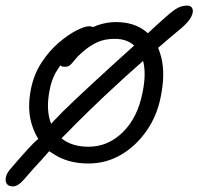

<svg xmlns="http://www.w3.org/2000/svg" viewBox="-43 -573 710 687"><path d="M273 12Q199 12 147 -23Q140 -27 133 -32Q122 -19 102 3Q78 28 44 68Q33 81 22.5 87.5Q12 94 4 94Q-12 94 -18.5 85Q-25 76 -22 61.5Q-19 47 -7 33Q34 -15 59 -42Q80 -65 94 -76Q82 -95 74 -118Q52 -178 68 -256Q79 -309 106.5 -350.5Q134 -392 167.5 -420.5Q201 -449 230.5 -464Q260 -479 275 -479Q283 -479 288 -477Q289 -477 290 -476Q297 -479 304 -482Q338 -494 372 -494Q436 -494 478 -461Q482 -458 486 -454Q517 -483 552 -514Q577 -536 592.5 -544.5Q608 -553 627 -553Q641 -553 645.5 -542Q650 -531 641.5 -513.5Q633 -496 608 -474Q562 -436 523 -402Q529 -386 534 -368Q549 -308 532 -226Q519 -159 481.5 -105Q444 -51 390.5 -19.5Q337 12 273 12ZM469 -355Q434 -324 405 -298Q324 -224 274 -175Q224 -126 197 -98Q186 -87 177 -78Q214 -48 274 -48Q344 -48 397 -100.5Q450 -153 467 -242Q481 -309 469 -355ZM140 -130Q145 -135 150 -141Q175 -168 223.5 -214Q272 -260 352 -333Q390 -368 437 -410Q411 -434 368 -434Q332 -434 306.5 -422.5Q281 -411 256 -390Q237 -374 227 -361.5Q217 -349 209.5 -341.5Q202 -334 189 -334Q178 -334 173 -339Q163 -325 155 -311Q141 -284 135 -253Q120 -180 140 -130Z"/></svg>

Font: Shantell Sans Light Light
Style: Italic
Weight: 300
Italic angle: -11°
Version: Version 1.008;[ac192a2d6]